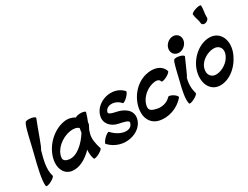

<svg xmlns="http://www.w3.org/2000/svg" viewBox="-86 -1710 3216 2486"><g transform="rotate(-30 1522.0 -467.0)"><path d="M248 -810C216 -774 171 -537 135 -400C96 -250 43 -33 62 37C67 49 103 41 142 20C181 0 209 -26 204 -38C170 -146 205 -275 240 -400C266 -428 341 -660 394 -790C398 -803 368 -818 328 -823C288 -829 252 -823 248 -810Z M918 -38C896 -110 874 -189 896 -267C900 -282 905 -297 910 -313C921 -333 932 -354 941 -374C942 -377 943 -379 943 -382C946 -390 947 -397 945 -404C962 -447 979 -490 990 -533C992 -546 960 -557 919 -557C883 -557 852 -549 843 -538C798 -567 742 -580 681 -570C490 -537 328 -355 313 -169C306 -64 356 25 456 37C563 50 669 -11 760 -104C756 -55 759 -7 776 38C781 49 817 41 856 20C895 0 923 -26 918 -38ZM497 -112C449 -118 411 -140 420 -187C436 -300 559 -401 684 -422C735 -431 786 -424 815 -397C812 -375 809 -353 805 -331C725 -205 608 -99 497 -112Z M1004 -49C1184 141 1489 55 1522 -137C1541 -251 1443 -317 1331 -340C1280 -351 1213 -365 1231 -400C1259 -481 1388 -482 1460 -396C1468 -388 1501 -406 1533 -438C1564 -470 1583 -502 1574 -511C1435 -662 1168 -578 1125 -400C1099 -293 1175 -214 1278 -193C1341 -180 1430 -162 1416 -130C1391 -19 1225 -45 1119 -164C1110 -172 1078 -154 1046 -122C1014 -90 996 -58 1004 -49Z M2175 -464C2142 -565 2028 -599 1906 -568C1727 -524 1598 -338 1601 -164C1602 -64 1660 15 1756 36C1880 63 2033 18 2127 -96C2136 -107 2116 -133 2083 -154C2051 -174 2018 -182 2009 -171C1956 -112 1873 -97 1810 -111C1757 -123 1703 -137 1707 -191C1712 -293 1810 -396 1921 -423C1975 -437 2024 -431 2033 -389C2038 -378 2074 -386 2113 -406C2152 -427 2180 -453 2175 -464Z M2548 -709C2553 -739 2546 -768 2528 -789C2510 -810 2484 -822 2454 -822C2424 -822 2393 -810 2369 -789C2344 -768 2328 -739 2323 -709C2318 -680 2326 -651 2343 -630C2361 -609 2388 -597 2418 -597C2447 -597 2478 -609 2502 -630C2527 -651 2543 -680 2548 -709ZM2317 -548C2293 -520 2263 -361 2238 -267C2211 -162 2182 -33 2201 37C2206 49 2242 41 2281 20C2320 0 2348 -26 2343 -38C2323 -108 2320 -186 2343 -267C2360 -282 2420 -434 2460 -518C2464 -531 2436 -548 2397 -556C2358 -565 2322 -561 2317 -548Z M2820 -936C2824 -882 2850 -837 2853 -783C2857 -761 2884 -751 2913 -760C2942 -769 2962 -795 2958 -817C2955 -871 2974 -930 2970 -984C2968 -996 2933 -995 2891 -982C2850 -969 2818 -949 2820 -936ZM2497 -267C2455 -99 2532 48 2691 37C2841 27 2978 -109 3028 -263C3082 -432 2998 -582 2835 -571C2684 -560 2543 -429 2500 -278C2499 -274 2498 -270 2497 -267ZM2602 -267C2630 -352 2730 -415 2821 -421C2911 -427 2960 -357 2924 -270C2890 -184 2794 -118 2704 -112C2621 -107 2577 -172 2598 -253C2600 -257 2601 -262 2602 -267Z"/></g></svg>

Font: Nupuram Black Oblique
Style: Regular
Weight: 900
Designer: Santhosh Thottingal (santhosh.thottingal@gmail.com)
Foundry: SMC
Version: Version 1.000